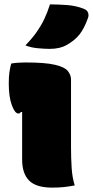

<svg xmlns="http://www.w3.org/2000/svg" viewBox="-20 -846 424 876"><path d="M81 -118V-335H75Q71 -328 64 -328Q48 -328 34 -366Q20 -404 20 -465Q20 -497 23 -517Q26 -537 31 -556Q45 -559 65.5 -560Q86 -561 97 -561Q186 -561 230.5 -550.5Q275 -540 289.5 -522Q304 -504 304 -483V-175Q304 -124 307 -79Q310 -34 321 0Q294 5 271.5 7.5Q249 10 218 10Q145 10 113 -22Q81 -54 81 -118ZM208 -826Q243 -826 285 -823Q327 -820 362 -806Q378 -800 382 -787.5Q386 -775 381 -763Q365 -717 342.5 -688.5Q320 -660 281 -639Q269 -632 249.5 -627.5Q230 -623 206 -623Q184 -623 152 -626Q120 -629 96 -639Q127 -671 147 -699.5Q167 -728 181.5 -758Q196 -788 208 -826Z"/></svg>

Font: Recursive Sn Csl St XBk
Style: Regular
Weight: 1000
Version: Version 1.079;hotconv 1.0.112;makeotfexe 2.5.65598; ttfautoh